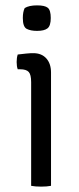

<svg xmlns="http://www.w3.org/2000/svg" viewBox="-20 -692 296 715"><path d="M170 -422V0Q155 3 133 3Q111 3 96 0V-386Q96 -414 87 -424Q78 -434 55 -434H46Q42 -445 42 -461Q42 -477 46 -489Q65 -491 77 -492.5Q89 -494 96 -494H104Q135 -494 152.5 -474.5Q170 -455 170 -422ZM72 -662Q88 -672 118 -672Q147 -672 158 -663Q169 -654 169 -625Q169 -596 157 -586.5Q145 -577 118 -577Q94 -577 79.5 -584.5Q65 -592 65 -625Q65 -648 72 -662Z"/></svg>

Font: Signika
Style: Light
Weight: 300
Designer: Anna Giedrys
Foundry: Anna Giedrys
Version: Version 1.001